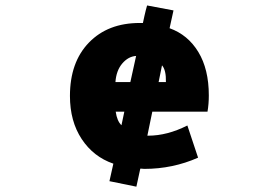

<svg xmlns="http://www.w3.org/2000/svg" viewBox="-20 -620 1040 717"><path d="M548.8 -203.1 530.3 -113.3H533.2Q604.5 -113.3 679.7 -151.4L719.7 -31.2Q625 10.7 518.6 10.7Q514.6 10.7 507.8 9.8H503.9L489.3 77.1L388.7 56.6L403.3 -8.8Q329.1 -34.2 285.2 -100.6Q241.2 -167 241.2 -261.7Q241.2 -387.7 312 -460.9Q382.8 -534.2 502 -534.2H513.7Q514.6 -539.1 519.5 -561Q524.4 -583 529.3 -599.6L627.9 -581.1L613.3 -514.6Q681.6 -490.2 720.7 -425.8Q759.8 -361.3 759.8 -263.7Q759.8 -231.4 754.9 -203.1ZM444.3 -203.1H412.1Q417 -168 433.6 -152.3ZM585 -376 572.3 -313.5H599.6Q600.6 -358.4 585 -376ZM488.3 -411.1Q459 -409.2 436.5 -382.8Q414.1 -356.4 411.1 -313.5H466.8Z"/></svg>

Font: Gen Shin Gothic Monospace Heavy
Style: Bold
Weight: 800
Designer: [Source Han Sans]
Ryoko NISHIZUKA  (kana & ideographs); Paul D. Hunt (Latin, Greek & Cyrillic); Wenlong ZHANG  (bopomofo
Version: Version 1.002.20150607